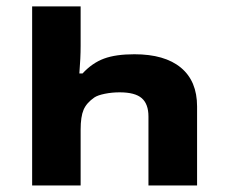

<svg xmlns="http://www.w3.org/2000/svg" viewBox="-20 -566 706 586"><path d="M78.1 -546.4H226.1V-425.8Q226.1 -389.6 222.2 -341.8H231.9Q261.7 -374 297.6 -387.2Q333.5 -400.4 390.1 -400.4Q482.9 -400.4 532.2 -359.4Q581.5 -318.4 581.5 -241.2V0H433.1V-210.4Q433.1 -248.5 412.6 -266.4Q392.1 -284.2 345.2 -284.2Q321.8 -284.2 300 -279.8Q278.3 -275.4 268.1 -268.6Q244.1 -252 235.1 -231Q226.1 -210 226.1 -169.9V0H78.1Z"/></svg>

Font: Viking Open Sans
Style: Bold
Weight: 700
Foundry: Ascender Corporation
Version: Version 2.001